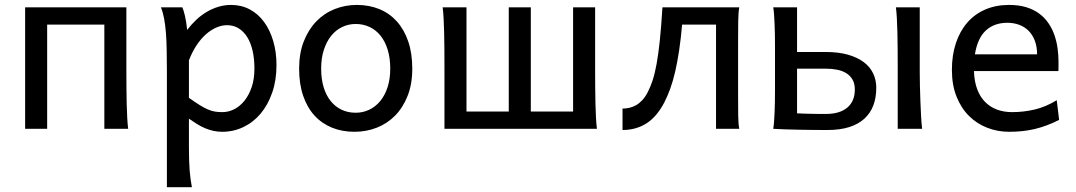

<svg xmlns="http://www.w3.org/2000/svg" viewBox="-20 -528 4410 787"><path d="M498 -239.3Q498 -203.6 498.3 -168.9Q498.5 -134.3 499.3 -103Q500 -71.8 501.5 -45.4Q502.9 -19 505.4 0H407.7V-427.2H173.3V0H83V-498H498Z M754.4 -127Q779.3 -109.4 797.6 -97.9Q815.9 -86.4 831.1 -79.8Q846.2 -73.2 860.1 -70.8Q874 -68.4 891.1 -68.4Q917 -68.4 940.7 -80.6Q964.4 -92.8 982.7 -116Q1001 -139.2 1012 -172.1Q1022.9 -205.1 1022.9 -246.6Q1022.9 -287.1 1015.4 -320.1Q1007.8 -353 993.2 -376.2Q978.5 -399.4 957.8 -412.1Q937 -424.8 910.6 -424.8Q889.6 -424.8 867.7 -415.5Q845.7 -406.2 825 -388.2Q804.2 -370.1 786.1 -343Q768.1 -315.9 754.4 -280.8ZM664.1 -236.8Q664.1 -282.2 663.3 -321Q662.6 -359.9 660.2 -392.3Q657.7 -424.8 652.8 -451.2Q647.9 -477.5 639.6 -498H727.5Q732.9 -485.4 738.3 -462.2Q743.7 -439 747.1 -405.3Q764.2 -427.7 784.4 -446.8Q804.7 -465.8 827.4 -479.2Q850.1 -492.7 875.2 -500.2Q900.4 -507.8 927.7 -507.8Q969.2 -507.8 1003.7 -489.5Q1038.1 -471.2 1062.3 -438.2Q1086.4 -405.3 1099.9 -360.1Q1113.3 -314.9 1113.3 -261.2Q1113.3 -198.7 1095.7 -148.2Q1078.1 -97.7 1048.1 -62Q1018.1 -26.4 977.5 -7.1Q937 12.2 891.1 12.2Q871.6 12.2 854.2 8.3Q836.9 4.4 820.6 -2.4Q804.2 -9.3 788.1 -19.3Q772 -29.3 754.4 -41.5V73.2Q754.4 102.5 755.1 126.2Q755.9 149.9 757.3 169.9Q758.8 189.9 761.2 206.8Q763.7 223.6 766.6 239.3H664.1Z M1296.4 -246.6Q1296.4 -204.1 1306.6 -170.4Q1316.9 -136.7 1335.7 -113.5Q1354.5 -90.3 1380.4 -78.1Q1406.2 -65.9 1438 -65.9Q1467.3 -65.9 1493.2 -78.1Q1519 -90.3 1538.3 -113.5Q1557.6 -136.7 1568.6 -170.4Q1579.6 -204.1 1579.6 -246.6Q1579.6 -289.6 1569.3 -323.5Q1559.1 -357.4 1540.3 -381.1Q1521.5 -404.8 1495.4 -417.2Q1469.2 -429.7 1438 -429.7Q1408.2 -429.7 1382.3 -417.2Q1356.4 -404.8 1337.4 -381.1Q1318.4 -357.4 1307.4 -323.5Q1296.4 -289.6 1296.4 -246.6ZM1206.1 -246.6Q1206.1 -309.6 1225.1 -358.2Q1244.1 -406.7 1276.4 -440.2Q1308.6 -473.6 1351.6 -490.7Q1394.5 -507.8 1442.9 -507.8Q1493.2 -507.8 1534.9 -490.7Q1576.7 -473.6 1606.7 -440.2Q1636.7 -406.7 1653.3 -358.2Q1669.9 -309.6 1669.9 -246.6Q1669.9 -183.6 1650.9 -135.3Q1631.8 -86.9 1599.6 -54.2Q1567.4 -21.5 1524.4 -4.6Q1481.4 12.2 1433.1 12.2Q1382.8 12.2 1341.1 -4.6Q1299.3 -21.5 1269.3 -54.2Q1239.3 -86.9 1222.7 -135.3Q1206.1 -183.6 1206.1 -246.6Z M1801.8 0V-258.8Q1801.8 -294.4 1801.5 -329.1Q1801.3 -363.8 1800.5 -394.8Q1799.8 -425.8 1798.3 -452.4Q1796.9 -479 1794.4 -498H1892.1V-70.8H2065.4V-498H2155.8V-70.8H2329.1V-498H2419.4V-239.3Q2419.4 -203.6 2419.7 -168.9Q2419.9 -134.3 2420.7 -103Q2421.4 -71.8 2422.9 -45.4Q2424.3 -19 2426.8 0Z M2775.9 -427.2Q2771 -370.1 2763.9 -322.5Q2756.8 -274.9 2747.8 -235.6Q2738.8 -196.3 2727.3 -164.6Q2715.8 -132.8 2702.6 -107.4Q2671.4 -48.3 2628.9 -21.7Q2586.4 4.9 2531.7 4.9V-83Q2545.9 -83 2560.1 -86.2Q2574.2 -89.4 2587.4 -96.9Q2600.6 -104.5 2612.5 -117.2Q2624.5 -129.9 2634.3 -148.9Q2646 -170.9 2655 -198.5Q2664.1 -226.1 2671.4 -266.1Q2678.7 -306.2 2684.6 -362.3Q2690.4 -418.5 2695.3 -498H3010.3Q3006.3 -477.5 3005.9 -439.7Q3005.4 -401.9 3005.4 -351.6V-146.5Q3005.4 -89.8 3005.9 -54.4Q3006.3 -19 3010.3 0H2915V-427.2Z M3364.3 -314.9Q3416.5 -314.9 3455.3 -304Q3494.1 -293 3520 -273.7Q3545.9 -254.4 3558.8 -227.5Q3571.8 -200.7 3571.8 -168.5Q3571.8 -127.4 3559.6 -95.5Q3547.4 -63.5 3522.5 -41Q3497.6 -18.6 3460 -6.8Q3422.4 4.9 3371.6 4.9Q3345.7 4.9 3315.2 4.6Q3284.7 4.4 3254.6 3.7Q3224.6 2.9 3197 2.2Q3169.4 1.5 3149.4 0Q3151.4 -10.3 3152.6 -26.4Q3153.8 -42.5 3154.8 -63Q3155.8 -83.5 3156.2 -107.2Q3156.7 -130.9 3156.7 -156.2V-341.8Q3156.7 -366.7 3156.2 -390.4Q3155.8 -414.1 3154.8 -434.6Q3153.8 -455.1 3152.6 -471.4Q3151.4 -487.8 3149.4 -498H3247.1V-314.9ZM3750 -231.9Q3750 -208.5 3750.7 -176.5Q3751.5 -144.5 3752.7 -111.8Q3753.9 -79.1 3755.6 -49.3Q3757.3 -19.5 3759.8 0H3659.7V-258.8Q3659.7 -294.4 3659.4 -329.1Q3659.2 -363.8 3658.4 -394.8Q3657.7 -425.8 3656.2 -452.4Q3654.8 -479 3652.3 -498H3750ZM3247.1 -63.5Q3259.3 -62.5 3274.2 -62.3Q3289.1 -62 3304.9 -61.5Q3320.8 -61 3336.4 -61H3366.7Q3421.9 -61 3452.9 -86.9Q3483.9 -112.8 3483.9 -161.1Q3483.9 -185.5 3474.4 -201.9Q3464.8 -218.3 3448.5 -228.3Q3432.1 -238.3 3410.4 -242.4Q3388.7 -246.6 3364.3 -246.6H3247.1Z M3972.2 -236.8Q3973.6 -193.8 3985.6 -162.1Q3997.6 -130.4 4018.3 -109.6Q4039.1 -88.9 4067.1 -78.6Q4095.2 -68.4 4128.4 -68.4Q4175.8 -68.4 4221.2 -79.1Q4266.6 -89.8 4311.5 -117.2L4321.3 -36.6Q4295.4 -23.4 4270.5 -14.2Q4245.6 -4.9 4220.7 1Q4195.8 6.8 4170.2 9.5Q4144.5 12.2 4116.2 12.2Q4069.3 12.2 4026.9 -4.2Q3984.4 -20.5 3952.1 -52.5Q3919.9 -84.5 3900.9 -131.8Q3881.8 -179.2 3881.8 -241.7Q3881.8 -302.2 3898.2 -351.3Q3914.6 -400.4 3944.8 -435.3Q3975.1 -470.2 4018.6 -489Q4062 -507.8 4116.2 -507.8Q4156.2 -507.8 4187 -498.3Q4217.8 -488.8 4240.2 -471.9Q4262.7 -455.1 4277.8 -432.6Q4293 -410.2 4302 -384.3Q4311 -358.4 4314.9 -330.3Q4318.8 -302.2 4318.8 -274.9V-255.9Q4318.8 -243.7 4318.4 -236.8ZM4231 -305.2Q4231 -336.4 4221.9 -360.6Q4212.9 -384.8 4196.5 -401.4Q4180.2 -418 4157.7 -426.3Q4135.3 -434.6 4108.9 -434.6Q4055.2 -434.6 4021 -403.1Q3986.8 -371.6 3976.1 -305.2Z"/></svg>

Font: Andika CyrE
Style: Regular
Weight: 400
Designer: Victor Gaultney, Annie Olsen, Julie Remington, Don Collingsworth, Eric Hays, Becca Hirsbrunner
Foundry: SIL International
Version: Version 5.000